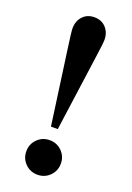

<svg xmlns="http://www.w3.org/2000/svg" viewBox="-143 -781 582 847"><g transform="rotate(20 148.0 -357.5)"><path d="M132 -208 83 -562Q73 -632 73 -648Q73 -682 93.5 -704.5Q114 -727 148 -727Q182 -727 202.5 -704.5Q223 -682 223 -648Q223 -632 213 -562L164 -208ZM90.5 -11.5Q67 -35 67 -69Q67 -103 90.5 -126.5Q114 -150 148 -150Q182 -150 205.5 -126.5Q229 -103 229 -69Q229 -35 205.5 -11.5Q182 12 148 12Q114 12 90.5 -11.5Z"/></g></svg>

Font: Justus
Style: Bold
Weight: 700
Version: Version 001.001